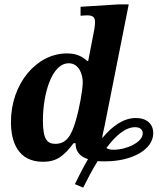

<svg xmlns="http://www.w3.org/2000/svg" viewBox="-20 -725 724 877"><path d="M360 132C379 94 401 51 426 11C436 12 447 12 459 12C586 12 680 -43 680 -117C680 -158 651 -186 601 -186C542 -186 491 -147 447 -94C448 -111 454 -130 458 -151L568 -705H522L348 -694V-653C348 -653 367 -655 379 -655C409 -655 414 -641 414 -624C414 -610 411 -592 411 -592L383 -447H378C353 -469 327 -481 286 -481C146 -481 30 -342 30 -168C30 -78 61 14 177 14C238 14 272 -12 316 -71H325C325 -36 342 -11 382 2C358 43 338 84 322 116ZM233 -68C196 -68 176 -88 176 -174C176 -298 217 -436 294 -436C341 -436 358 -385 358 -349C358 -316 343 -230 325 -170C306 -107 284 -68 233 -68ZM466 -49C507 -104 552 -144 597 -144C622 -144 632 -131 632 -116C632 -76 560 -41 498 -41C484 -41 473 -44 466 -49Z"/></svg>

Font: STIX Two Text
Style: Bold Italic
Weight: 700
Italic angle: -12°
Designer: Ross Mills, John Hudson & Paul Hanslow, Tiro Typeworks Ltd; with prior portions MicroPress Inc. and Coen Hoffman, Elsevi
Foundry: Tiro Typeworks Ltd
Version: Version 2.13 b171